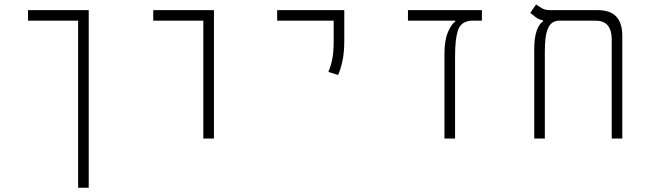

<svg xmlns="http://www.w3.org/2000/svg" viewBox="-20 -632 2970 876"><path d="M384.8 224.6H336.4V-537.6H107.9V-585.9H384.8Z M907.7 0V-537.6H679.2V-585.9H956.1V0Z M1522.9 -290 1478 -303.7Q1489.3 -330.1 1495.8 -361.1Q1502.4 -392.1 1502.4 -448.2V-537.6H1244.6V-585.9H1550.8V-448.2Q1550.8 -392.1 1542.5 -354.2Q1534.2 -316.4 1522.9 -290Z M2178.7 -585.9V-537.6H2127.9Q2082 -533.2 2069.1 -492.9Q2056.2 -452.6 2056.2 -376V0H2007.8V-385.3Q2007.8 -447.3 2023.4 -484.6Q2039.1 -522 2057.6 -534.2V-537.6H1841.3V-585.9Z M2819.3 -467.3V0H2771V-451.7Q2771 -537.6 2698.2 -537.6H2526.4Q2497.1 -534.2 2484.4 -510.7Q2471.7 -487.3 2468.8 -456.5Q2465.8 -425.8 2465.8 -400.4V0H2417.5V-409.7Q2417.5 -460.4 2428.7 -491.9Q2439.9 -523.4 2457.5 -534.2V-539.1Q2437.5 -543 2424.1 -553.5Q2410.6 -564 2399.4 -573.2L2425.8 -611.8Q2437 -603.5 2452.1 -594.7Q2467.3 -585.9 2485.4 -585.9H2704.6Q2764.2 -585.9 2791.7 -556.4Q2819.3 -526.9 2819.3 -467.3Z"/></svg>

Font: Cascadia Code ExtraLight
Style: Regular
Weight: 200
Monospace: yes
Designer: Aaron Bell
Foundry: Saja Typeworks
Version: Version 2407.024; ttfautohint (v1.8.4)